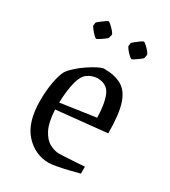

<svg xmlns="http://www.w3.org/2000/svg" viewBox="-163 -722 723 815"><g transform="rotate(30 199.0 -315.0)"><path d="M348 -20Q326 -14 297 -7Q268 0 243 4.5Q218 9 207 9Q139 9 91 -43.5Q43 -96 43 -202Q43 -251 50.5 -292.5Q58 -334 70 -356Q80 -371 99.5 -388.5Q119 -406 141.5 -421Q164 -436 183 -445.5Q202 -455 211 -455Q263 -455 297 -436Q331 -417 347 -367.5Q363 -318 363 -226L117 -201Q120 -139 137.5 -105.5Q155 -72 179 -59.5Q203 -47 225 -47Q230 -47 253 -48Q276 -49 303.5 -51Q331 -53 348 -54ZM160 -390Q140 -377 129.5 -336.5Q119 -296 117 -235L289 -260Q288 -327 271.5 -366.5Q255 -406 207 -406Q198 -406 185.5 -402.5Q173 -399 160 -390ZM254 -606Q255 -608 265 -616Q275 -624 285.5 -631.5Q296 -639 299 -639Q303 -639 313 -630Q323 -621 331.5 -610.5Q340 -600 339 -595L336 -580Q335 -577 325 -569.5Q315 -562 304.5 -555Q294 -548 291 -548Q287 -548 277 -557.5Q267 -567 259 -577.5Q251 -588 252 -591ZM81 -606Q82 -608 92 -616Q102 -624 113 -631.5Q124 -639 126 -639Q130 -639 140 -630Q150 -621 159 -610.5Q168 -600 167 -595L163 -580Q163 -577 153 -569.5Q143 -562 132 -555Q121 -548 118 -548Q114 -548 104.5 -557.5Q95 -567 87 -577.5Q79 -588 79 -591Z"/></g></svg>

Font: Grenze Gotisch Light
Style: Regular
Weight: 300
Designer: Renata Polastri
Foundry: Omnibus-Type
Version: Version 1.001